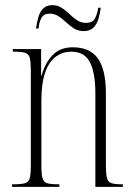

<svg xmlns="http://www.w3.org/2000/svg" viewBox="-20 -727 522 747"><path d="M27 0V-10H34Q64 -10 78 -14.5Q92 -19 96 -35Q100 -51 100 -85V-452Q100 -486 96 -501.5Q92 -517 78 -521.5Q64 -526 35 -526H30V-536H140V-433H142Q155 -482 184.5 -512.5Q214 -543 263 -543Q330 -543 361 -499.5Q392 -456 392 -362V-85Q392 -51 396 -35Q400 -19 413 -14.5Q426 -10 454 -10H458V0H351V-365Q351 -443 330 -484.5Q309 -526 257 -526Q225 -526 198.5 -507.5Q172 -489 156.5 -447Q141 -405 141 -335V-85Q141 -51 145 -35Q149 -19 162.5 -14.5Q176 -10 205 -10H211V0ZM306 -606Q284 -606 267.5 -616.5Q251 -627 237 -640.5Q223 -654 207.5 -664Q192 -674 173 -674Q150 -674 141 -657Q132 -640 130 -616H120Q123 -637 128.5 -658Q134 -679 147 -693Q160 -707 184 -707Q204 -707 220 -696.5Q236 -686 250 -672.5Q264 -659 279.5 -648.5Q295 -638 315 -638Q341 -638 350 -656Q359 -674 362 -697H372Q369 -675 363 -654Q357 -633 343.5 -619.5Q330 -606 306 -606Z"/></svg>

Font: Noto Serif Display ExtraCondensed ExtraLight
Style: Regular
Weight: 200
Width: 2
Designer: Monotype Design Team
Foundry: Monotype Imaging Inc.
Version: Version 2.009